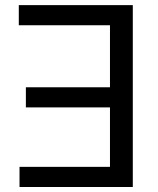

<svg xmlns="http://www.w3.org/2000/svg" viewBox="-20 -748 634 768"><path d="M511.2 -727.5V0H58.1V-80.6H419.9V-318.4H83.5V-398.9H419.9V-647H55.2V-727.5Z"/></svg>

Font: Inter 20pt
Style: Regular
Weight: 400
Version: Version 4.001;git-66647c0bb